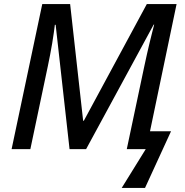

<svg xmlns="http://www.w3.org/2000/svg" viewBox="-20 -734 910 945"><path d="M579.1 190.9 697.3 0H604L689.5 -404.3Q696.3 -435.5 703.1 -466.6Q710 -497.6 716.8 -525.4Q723.6 -553.2 729.2 -575.4Q734.9 -597.7 738.8 -612.8H736.3L403.8 0H322.3L253.9 -611.8H250Q248 -596.7 244.9 -572.8Q241.7 -548.8 236.8 -520.3Q231.9 -491.7 226.3 -462.4Q220.7 -433.1 215.3 -407.7L129.4 0H37.1L188 -713.9H325.2L389.2 -139.6H392.6L702.6 -713.9H849.1L718.3 -87.9H821.8L693.8 190.9Z"/></svg>

Font: Open Sans Medium
Style: Italic
Weight: 500
Italic angle: -12°
Designer: Monotype Design Team
Foundry: Monotype Imaging Inc.
Version: Version 3.000